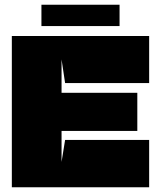

<svg xmlns="http://www.w3.org/2000/svg" viewBox="-20 -791 679 811"><path d="M155 -681H485V-771H155ZM255 -200H610V0H30V-639H610V-440H255L240 -540V-399H560V-238H240V-107Z"/></svg>

Font: Banana Brick
Style: Regular
Weight: 400
Designer: artmaker
Foundry: artmaker
Version: Version 4.000 2011 initial release